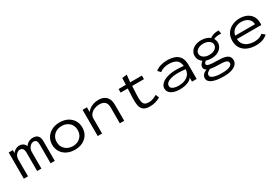

<svg xmlns="http://www.w3.org/2000/svg" viewBox="77 -1653 4221 2896"><g transform="rotate(-30 2187.5 -205.5)"><path d="M47 0V-457H119V-406Q137 -432 169 -450Q201 -468 238 -468Q276 -468 305 -446.5Q334 -425 341 -396Q357 -426 392.5 -447Q428 -468 471 -468Q518 -468 543.5 -449Q569 -430 578 -401.5Q587 -373 586 -343V0H513V-316Q513 -358 505 -378.5Q497 -399 482.5 -405.5Q468 -412 449 -412Q426 -412 403.5 -395Q381 -378 367 -351Q353 -324 353 -294V0H279V-310Q279 -367 262 -388.5Q245 -410 209 -410Q191 -410 170 -396Q149 -382 134.5 -356.5Q120 -331 120 -297V0Z M937 8Q859 8 799.5 -22Q740 -52 706.5 -105.5Q673 -159 673 -229Q673 -299 706.5 -352.5Q740 -406 799.5 -436.5Q859 -467 937 -467Q1015 -467 1074 -436.5Q1133 -406 1165.5 -352.5Q1198 -299 1198 -229Q1198 -159 1165.5 -105.5Q1133 -52 1074 -22Q1015 8 937 8ZM937 -55Q989 -55 1030 -77Q1071 -99 1094.5 -138Q1118 -177 1118 -230Q1118 -283 1094.5 -322Q1071 -361 1030 -382.5Q989 -404 937 -404Q884 -404 842.5 -382.5Q801 -361 777 -322Q753 -283 753 -230Q753 -177 777 -138Q801 -99 842.5 -77Q884 -55 937 -55Z M1334 0V-457H1410V-374Q1437 -414 1491.5 -441Q1546 -468 1618 -468Q1668 -468 1708 -448.5Q1748 -429 1771.5 -386.5Q1795 -344 1795 -275V0H1719V-273Q1719 -344 1685.5 -373Q1652 -402 1593 -402Q1547 -402 1505 -385Q1463 -368 1436.5 -336Q1410 -304 1410 -261V0Z M2244 8Q2171 8 2133.5 -19.5Q2096 -47 2085 -103.5Q2074 -160 2078 -248L2085 -395H1961V-457H2088L2093 -574L2176 -583L2163 -457H2367V-395H2162L2154 -243Q2150 -167 2159 -126.5Q2168 -86 2192 -70.5Q2216 -55 2258 -55Q2299 -55 2333 -68Q2367 -81 2401 -101L2426 -42Q2341 8 2244 8Z M2765 11Q2667 11 2614.5 -24.5Q2562 -60 2562 -115Q2562 -164 2601 -200Q2640 -236 2705.5 -255.5Q2771 -275 2850 -275Q2878 -275 2914 -273.5Q2950 -272 2987 -268Q2977 -348 2929.5 -377Q2882 -406 2800 -406Q2758 -406 2718 -394.5Q2678 -383 2645 -357L2602 -403Q2642 -435 2694.5 -451Q2747 -467 2806 -467Q2881 -467 2937.5 -447Q2994 -427 3025.5 -378Q3057 -329 3057 -243V0H2976V-70Q2954 -37 2916.5 -19.5Q2879 -2 2838.5 4.5Q2798 11 2765 11ZM2640 -119Q2640 -92 2659 -76.5Q2678 -61 2708.5 -54Q2739 -47 2773 -47Q2865 -47 2923.5 -88.5Q2982 -130 2988 -210Q2956 -214 2920.5 -216.5Q2885 -219 2857 -219Q2797 -219 2748 -208Q2699 -197 2669.5 -175Q2640 -153 2640 -119Z M3406 -156Q3356 -156 3314 -171Q3299 -158 3291 -148Q3283 -138 3283 -127Q3283 -103 3326 -93Q3369 -83 3470 -83Q3557 -83 3603 -68Q3649 -53 3666 -27Q3683 -1 3683 32Q3683 69 3658 100.5Q3633 132 3578.5 152Q3524 172 3432 172Q3310 172 3239 142.5Q3168 113 3168 54Q3168 16 3193.5 -10Q3219 -36 3257 -49Q3216 -71 3216 -110Q3216 -132 3230 -153Q3244 -174 3269 -194Q3203 -240 3203 -316Q3203 -360 3228 -395.5Q3253 -431 3298.5 -452Q3344 -473 3406 -473Q3453 -473 3491 -460.5Q3529 -448 3555 -426Q3588 -449 3624 -459.5Q3660 -470 3709 -468L3720 -408Q3683 -411 3650 -407Q3617 -403 3588 -389Q3609 -355 3609 -316Q3609 -271 3584 -235Q3559 -199 3513.5 -177.5Q3468 -156 3406 -156ZM3406 -218Q3467 -218 3506 -246Q3545 -274 3545 -316Q3545 -357 3506 -384.5Q3467 -412 3406 -412Q3368 -412 3336.5 -399.5Q3305 -387 3286.5 -365Q3268 -343 3268 -316Q3268 -274 3307 -246Q3346 -218 3406 -218ZM3239 45Q3239 78 3294 96.5Q3349 115 3434 115Q3519 115 3565.5 96Q3612 77 3612 43Q3612 21 3598 7.5Q3584 -6 3549 -12Q3514 -18 3451 -18Q3408 -18 3371.5 -21.5Q3335 -25 3306 -31Q3276 -16 3257.5 0.5Q3239 17 3239 45Z M4091 10Q4007 10 3943.5 -17.5Q3880 -45 3844.5 -98Q3809 -151 3809 -227Q3809 -305 3845 -358.5Q3881 -412 3941.5 -440Q4002 -468 4075 -468Q4140 -468 4193 -444.5Q4246 -421 4278 -372.5Q4310 -324 4310 -250Q4310 -242 4309 -233.5Q4308 -225 4307 -217H3884Q3887 -158 3917.5 -121.5Q3948 -85 3995 -68Q4042 -51 4093 -51Q4137 -51 4175.5 -63Q4214 -75 4243 -101L4293 -60Q4220 10 4091 10ZM3887 -275H4231Q4231 -318 4208.5 -348Q4186 -378 4149.5 -394Q4113 -410 4068 -410Q4029 -410 3990.5 -396.5Q3952 -383 3923.5 -353Q3895 -323 3887 -275Z"/></g></svg>

Font: Inconsolata Expanded Thin
Style: Regular
Weight: 100
Width: 7
Monospace: yes
Designer: Raph Levien, Cyreal, Brenton Simpson
Foundry: Raph Levien, Cyreal, Google
Version: Version 3.100; ttfautohint (v1.8.4.7-5d5b)